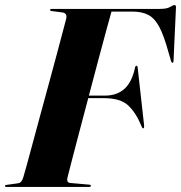

<svg xmlns="http://www.w3.org/2000/svg" viewBox="-36 -735 713 755"><path d="M161 -696Q161 -700 167 -700H592.5Q620.5 -700 632.5 -707.5Q644.5 -715 650.5 -715Q656.5 -715 656 -706L646.5 -499Q646.5 -488 642.5 -488Q638.5 -488 636 -497L625.5 -533Q608.5 -595 590.5 -629Q572.5 -663 547.5 -676.2Q522.5 -689.5 484 -689.5H402.5Q398 -674 384.2 -623.8Q370.5 -573.5 351.8 -503.5Q333 -433.5 313.5 -359H376.5Q424 -359 453.5 -385.8Q483 -412.5 495 -469Q496.5 -476.5 500.5 -476.5Q505 -476.5 505.5 -468L530.5 -243.5Q531.5 -231.5 528 -230.5Q524 -229.5 521 -237.5Q499.5 -290.5 468.8 -319.8Q438 -349 373.5 -349H311Q292 -277 274.5 -211Q257 -145 245 -98.2Q233 -51.5 229.5 -37.5Q227 -30 229 -23.2Q231 -16.5 240.5 -15.5L313.5 -9Q321.5 -8.5 321.5 -4.5Q321.5 0 314.5 0H-10.5Q-16.5 0 -16.5 -3.5Q-16.5 -7.5 -10 -8L33 -14Q42.5 -15 47.5 -21.2Q52.5 -27.5 55.5 -37.5Q59.5 -50.5 69.8 -87.8Q80 -125 94.2 -178Q108.5 -231 125 -291.8Q141.5 -352.5 158 -413Q174.5 -473.5 188.5 -526Q202.5 -578.5 212 -614.5Q221.5 -650.5 224.5 -662Q229 -683.5 209.5 -686L167.5 -691.5Q161 -692 161 -696Z"/></svg>

Font: Fraunces 144pt S000
Style: Bold Italic
Weight: 700
Italic angle: -16°
Version: Version 1.000; ttfautohint (v1.8.3)